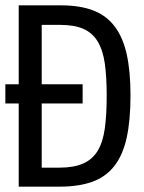

<svg xmlns="http://www.w3.org/2000/svg" viewBox="-20 -714 540 718"><path d="M203 -16H50V-327H0V-399H50V-694H208Q279 -694 328.5 -675Q378 -656 409 -615Q440 -574 454 -510.5Q468 -447 468 -357Q468 -263 453.5 -198Q439 -133 407 -92.5Q375 -52 324.5 -34Q274 -16 203 -16ZM289 -399V-327H136V-87H201Q256 -87 291 -102.5Q326 -118 345.5 -150.5Q365 -183 372 -234Q379 -285 379 -356Q379 -426 372 -476Q365 -526 345.5 -558.5Q326 -591 292 -606Q258 -621 204 -621H136V-399Z"/></svg>

Font: D2Coding
Style: Regular
Weight: 400
Monospace: yes
Designer: Yong-Rak Park; Jeong-Hwan Yoon; Sang-Min Lee;
Foundry: NHN Corporation
Version: Version 1.3.2; Build 20180524